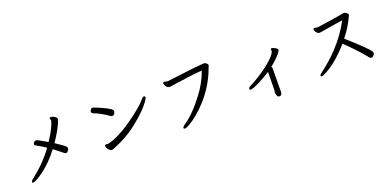

<svg xmlns="http://www.w3.org/2000/svg" viewBox="-4 -1552 5008 2472"><g transform="rotate(-20 2500.0 -316.0)"><path d="M172 22Q155 22 155 10Q155 -4 180.5 -24.5Q206 -45 254 -85Q383 -192 490 -339Q436 -377 366 -414Q345 -425 345 -439Q345 -451 357 -464.5Q369 -478 387 -478Q404 -478 532 -401Q600 -504 629 -570.5Q658 -637 658 -647Q658 -657 654 -666Q650 -675 650 -680Q650 -694 669 -694Q683 -694 700.5 -686.5Q718 -679 732 -667Q746 -655 746 -642Q746 -630 728 -586Q681 -482 598 -362Q725 -280 735 -259Q740 -252 740 -240Q740 -227 726 -209Q712 -191 699 -191Q687 -191 678 -197Q623 -241 551 -297Q442 -154 317 -60Q262 -20 223.5 1Q185 22 172 22Z M1264 -27Q1249 -27 1233.5 -41Q1218 -55 1208 -72.5Q1198 -90 1198 -103Q1198 -120 1217 -120L1239 -118Q1252 -118 1268 -123Q1387 -155 1535.5 -253.5Q1684 -352 1784 -442Q1827 -481 1848 -507.5Q1869 -534 1884 -534Q1902 -534 1902 -519Q1902 -503 1873 -462Q1807 -368 1650.5 -241Q1494 -114 1297 -36Q1277 -27 1264 -27ZM1423 -436Q1407 -436 1394 -445Q1370 -465 1304.5 -502.5Q1239 -540 1201 -552Q1177 -562 1177 -579Q1177 -594 1183 -601Q1195 -624 1212 -624Q1226 -624 1313 -586Q1462 -521 1462 -491Q1462 -478 1451.5 -457Q1441 -436 1423 -436Z M2245 36Q2225 36 2225 24Q2225 7 2262 -18Q2397 -109 2543 -304Q2648 -442 2700 -592Q2622 -588 2464 -566Q2251 -535 2243 -535Q2203 -535 2184 -583Q2177 -600 2177 -605Q2177 -619 2193 -621Q2205 -621 2218 -617Q2231 -613 2250 -613Q2304 -619 2471 -640.5Q2638 -662 2752 -670Q2774 -670 2790.5 -655Q2807 -640 2807 -630Q2807 -621 2803 -614Q2799 -607 2796 -598Q2718 -379 2559 -202Q2490 -126 2424.5 -72.5Q2359 -19 2310 8.5Q2261 36 2245 36Z M3529 62Q3505 62 3498 41.5Q3491 21 3487 4Q3487 -2 3492 -27Q3494 -265 3496 -285Q3423 -236 3332 -190Q3240 -145 3213 -145Q3194 -145 3194 -161Q3194 -178 3221 -191Q3382 -274 3502.5 -371.5Q3623 -469 3632 -522L3630 -538Q3630 -555 3644 -555Q3653 -555 3670.5 -547.5Q3688 -540 3704 -528.5Q3720 -517 3720 -505Q3720 -494 3698 -465Q3644 -397 3556 -329Q3567 -324 3567 -308L3565 12Q3565 62 3529 62Z M4131 7Q4114 7 4114 -8Q4114 -19 4154 -49Q4273 -137 4385 -255Q4536 -415 4619 -582Q4590 -578 4539 -569.5Q4488 -561 4439 -553Q4390 -545 4355.5 -539.5Q4321 -534 4312.5 -532Q4304 -530 4291 -530Q4276 -530 4262 -542.5Q4248 -555 4240.5 -570.5Q4233 -586 4233 -596Q4233 -610 4250 -612L4284 -605Q4305 -605 4365 -614.5Q4425 -624 4535 -640.5Q4645 -657 4648.5 -659Q4652 -661 4668 -664Q4686 -664 4705.5 -650Q4725 -636 4725 -622Q4725 -608 4715 -594Q4658 -468 4563 -351Q4823 -120 4851 -69Q4857 -59 4857 -47Q4857 -35 4842.5 -17.5Q4828 0 4815 0Q4804 0 4796.5 -3.5Q4789 -7 4752.5 -53Q4716 -99 4642 -176Q4573 -249 4520 -297Q4346 -97 4181 -13Q4142 7 4131 7Z"/></g></svg>

Font: LXGW WenKai Medium
Style: Regular
Weight: 500
Designer: LXGW / Fontworks Inc.
Foundry: LXGW / Fontworks Inc.
Version: Version 1.501; October 10, 2024